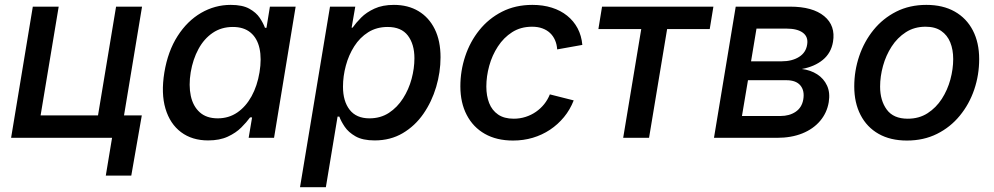

<svg xmlns="http://www.w3.org/2000/svg" viewBox="-20 -570 4111 794"><path d="M25.9 0 115.7 -542.5H222.7L147.9 -92.8H385.3L460 -542.5H567.4L477.5 0ZM417.5 156.2 443.4 0H404.8L419.9 -92.8H566.4L522.9 156.2Z M840.8 10.7Q774.4 10.7 728.8 -23.4Q683.1 -57.6 664.3 -120.6Q645.5 -183.6 659.7 -270.5Q674.3 -358.4 714.4 -420.9Q754.4 -483.4 811.5 -516.6Q868.7 -549.8 934.1 -549.8Q982.9 -549.8 1011.2 -533.9Q1039.6 -518.1 1054.2 -496.1Q1068.8 -474.1 1075.7 -455.1H1082L1096.2 -542.5H1202.6L1113.3 0H1008.3L1022.5 -84.5H1014.2Q1000 -64.9 977.8 -42.7Q955.6 -20.5 921.9 -4.9Q888.2 10.7 840.8 10.7ZM880.4 -80.6Q925.8 -80.6 961.2 -104.7Q996.6 -128.9 1020.3 -171.9Q1043.9 -214.8 1053.2 -271Q1062.5 -327.6 1053.2 -369.9Q1043.9 -412.1 1016.1 -435.3Q988.3 -458.5 942.9 -458.5Q895.5 -458.5 859.6 -434.1Q823.7 -409.7 800.8 -367.4Q777.8 -325.2 768.6 -271Q759.8 -216.8 769 -173.6Q778.3 -130.4 806.2 -105.5Q834 -80.6 880.4 -80.6Z M1220.7 204.1 1344.7 -542.5H1449.2L1434.1 -455.6H1438Q1451.7 -475.1 1473.4 -497.1Q1495.1 -519 1528.6 -534.4Q1562 -549.8 1608.9 -549.8Q1667.5 -549.8 1710.7 -523.9Q1753.9 -498 1777.8 -449.7Q1801.8 -401.4 1801.8 -333Q1801.8 -271.5 1783.7 -210.4Q1765.6 -149.4 1731 -99.4Q1696.3 -49.3 1645.5 -19.3Q1594.7 10.7 1529.3 10.7Q1480 10.7 1450.4 -6.1Q1420.9 -22.9 1405.5 -45.9Q1390.1 -68.8 1383.3 -87.9H1376L1327.6 204.1ZM1507.8 -80.6Q1553.7 -80.6 1588.4 -103.3Q1623 -126 1646.7 -163.1Q1670.4 -200.2 1682.1 -243.7Q1693.8 -287.1 1693.8 -329.1Q1693.8 -387.2 1666.7 -422.9Q1639.6 -458.5 1583 -458.5Q1537.6 -458.5 1502.9 -436.8Q1468.3 -415 1445.1 -378.7Q1421.9 -342.3 1410.2 -298.6Q1398.4 -254.9 1398.4 -211.4Q1398.4 -151.4 1426 -116Q1453.6 -80.6 1507.8 -80.6Z M2101.6 11.2Q2033.7 11.2 1985.1 -16.4Q1936.5 -43.9 1910.2 -94.5Q1883.8 -145 1883.8 -212.9Q1883.8 -276.9 1903.8 -337.2Q1923.8 -397.5 1962.2 -445.3Q2000.5 -493.2 2055.9 -521.5Q2111.3 -549.8 2181.6 -549.8Q2225.6 -549.8 2262 -538.3Q2298.3 -526.9 2325.4 -505.1Q2352.5 -483.4 2368.7 -452.9Q2384.8 -422.4 2388.2 -384.3L2284.2 -365.7Q2282.7 -387.2 2275.1 -404.3Q2267.6 -421.4 2254.6 -433.6Q2241.7 -445.8 2223.1 -452.6Q2204.6 -459.5 2180.2 -459.5Q2133.3 -459.5 2098.1 -437Q2063 -414.6 2039.1 -377.9Q2015.1 -341.3 2003.2 -297.9Q1991.2 -254.4 1991.2 -211.9Q1991.2 -173.8 2002.9 -143.8Q2014.6 -113.8 2039.8 -96.4Q2064.9 -79.1 2104.5 -79.1Q2130.4 -79.1 2153.8 -86.7Q2177.2 -94.2 2196.5 -107.7Q2215.8 -121.1 2230.5 -139.4Q2245.1 -157.7 2253.9 -179.7L2352.5 -154.8Q2337.4 -116.2 2312.3 -85.7Q2287.1 -55.2 2254.4 -33.4Q2221.7 -11.7 2183.1 -0.2Q2144.5 11.2 2101.6 11.2Z M2557.1 0 2631.8 -449.7H2454.6L2469.7 -542.5H2930.2L2915 -449.7H2738.8L2664.1 0Z M2932.6 0 3022.5 -542.5H3247.6Q3340.8 -542.5 3388.4 -503.2Q3436 -463.9 3424.8 -397Q3417 -350.6 3382.8 -322.5Q3348.6 -294.4 3295.9 -284.7Q3332 -280.3 3359.4 -262.7Q3386.7 -245.1 3400.1 -216.1Q3413.6 -187 3407.2 -147.5Q3399.9 -103.5 3371.6 -70.1Q3343.3 -36.6 3297.9 -18.3Q3252.4 0 3192.9 0ZM3048.3 -90.3H3207.5Q3244.6 -90.3 3270.3 -107.7Q3295.9 -125 3301.8 -158.2Q3308.1 -194.8 3290 -216.6Q3272 -238.3 3231.9 -238.3H3073.2ZM3085.9 -316.4H3211.9Q3255.4 -316.4 3284.2 -334.5Q3313 -352.5 3317.9 -385.7Q3323.2 -417.5 3300.3 -434.6Q3277.3 -451.7 3232.9 -451.7H3108.4Z M3730.5 11.2Q3662.1 11.2 3613.5 -16.4Q3564.9 -43.9 3538.8 -94.5Q3512.7 -145 3512.7 -212.4Q3512.7 -277.3 3533.2 -337.9Q3553.7 -398.4 3592.5 -446.3Q3631.3 -494.1 3686.5 -522Q3741.7 -549.8 3811 -549.8Q3879.4 -549.8 3928.2 -522.2Q3977.1 -494.6 4003.2 -444.1Q4029.3 -393.6 4029.3 -325.7Q4029.3 -259.8 4008.8 -199.5Q3988.3 -139.2 3949.2 -91.6Q3910.2 -43.9 3855 -16.4Q3799.8 11.2 3730.5 11.2ZM3733.9 -79.1Q3780.8 -79.1 3815.9 -101.8Q3851.1 -124.5 3874.8 -161.1Q3898.4 -197.8 3910.2 -241.2Q3921.9 -284.7 3921.9 -325.7Q3921.9 -364.7 3909.7 -394.8Q3897.5 -424.8 3872.3 -442.1Q3847.2 -459.5 3807.6 -459.5Q3761.2 -459.5 3726.1 -436.8Q3690.9 -414.1 3667.2 -377.4Q3643.6 -340.8 3631.6 -297.4Q3619.6 -253.9 3619.6 -211.9Q3619.6 -154.3 3647.2 -116.7Q3674.8 -79.1 3733.9 -79.1Z"/></svg>

Font: Inter 16pt Medium
Style: Italic
Weight: 500
Italic angle: -9.3988°
Version: Version 4.001;git-66647c0bb